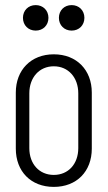

<svg xmlns="http://www.w3.org/2000/svg" viewBox="-20 -725 422 753"><path d="M120 -605C149 -605 170 -626 170 -655C170 -684 149 -705 120 -705C91 -705 70 -684 70 -655C70 -626 91 -605 120 -605ZM261 -605C290 -605 311 -626 311 -655C311 -684 290 -705 261 -705C232 -705 211 -684 211 -655C211 -626 232 -605 261 -605ZM191 8C281 8 340 -53 340 -142V-362C340 -450 281 -512 191 -512C101 -512 42 -450 42 -362V-142C42 -53 101 8 191 8ZM191 -39C134 -39 95 -82 95 -144V-359C95 -421 134 -465 191 -465C248 -465 287 -421 287 -359V-144C287 -82 248 -39 191 -39Z"/></svg>

Font: Barlow Condensed Light
Style: Regular
Weight: 300
Width: 3
Designer: Jeremy Tribby
Foundry: Tribby Type
Version: Version 1.422;hotconv 1.0.109;makeotfexe 2.5.65596